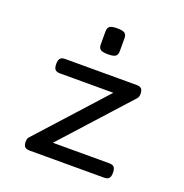

<svg xmlns="http://www.w3.org/2000/svg" viewBox="-121 -774 843 882"><g transform="rotate(20 300.0 -333.0)"><path d="M392.1 -451.2V-384.8L93.8 -55.2Q86.9 -47.9 86.9 -33.2Q86.9 -15.1 94 -7.6Q101.1 0 117.7 0H202.6V-66.4L500.5 -395.5Q507.8 -403.8 507.8 -418Q507.8 -436 500.7 -443.6Q493.7 -451.2 477.1 -451.2ZM161.6 -70.3V0H481.9Q498.5 0 505.6 -8.1Q512.7 -16.1 512.7 -35.2Q512.7 -54.2 505.6 -62.3Q498.5 -70.3 481.9 -70.3ZM127.4 -451.2Q110.8 -451.2 103.8 -443.1Q96.7 -435.1 96.7 -416Q96.7 -397 103.8 -388.9Q110.8 -380.9 127.4 -380.9H434.1V-451.2ZM351.1 -633.8Q351.1 -651.4 341.3 -658.4Q331.5 -665.5 304.7 -665.5Q277.8 -665.5 268.1 -658.4Q258.3 -651.4 258.3 -633.8V-570.3Q258.3 -552.7 268.1 -545.7Q277.8 -538.6 304.7 -538.6Q331.5 -538.6 341.3 -545.7Q351.1 -552.7 351.1 -570.3Z"/></g></svg>

Font: Courier Prime Code
Style: Regular
Weight: 400
Designer: Alan Dague-Greene
Foundry: Quote-Unquote Apps
Version: Version 3.18